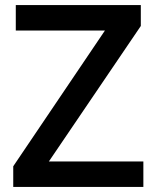

<svg xmlns="http://www.w3.org/2000/svg" viewBox="-20 -734 615 754"><path d="M172 -100 533 -632V-714H42V-614H392L32 -81V0H543V-100Z"/></svg>

Font: OpenSansMMV
Style: Semibold
Weight: 600
Designer: Steve Matteson
Foundry: Ascender Corporation
Version: Version 6.000